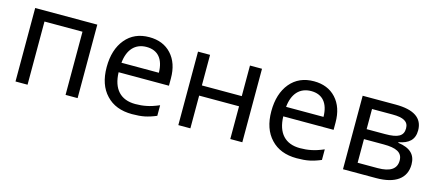

<svg xmlns="http://www.w3.org/2000/svg" viewBox="-46 -945 3057 1353"><g transform="rotate(15 1482.5 -268.0)"><path d="M172.9 -460.9H450.2V0H538.1V-536.1H85V0H172.9Z M937 9.8C972.7 9.8 1003.4 7.3 1029.3 2C1055.2 -3.4 1083 -12.2 1112.8 -24.9V-102.1C1078.1 -87.4 1048.3 -77.6 1022.5 -72.8C996.6 -67.4 969.7 -64.9 940.9 -64.9C833.5 -64.9 773.4 -129.4 770 -251H1137.2V-304.2C1137.2 -378.4 1117.2 -437.5 1077.1 -481C1037.1 -524.4 983.4 -545.9 916 -545.9C843.3 -545.9 785.6 -520.5 743.2 -469.7C700.7 -418.5 679.2 -350.1 679.2 -264.2C679.2 -178.7 702.1 -111.8 748 -63.5C793.5 -14.6 856.4 9.8 937 9.8ZM915 -474.1C997.1 -474.1 1043.5 -420.9 1044.9 -320.8H772C781.2 -417 831.1 -474.1 915 -474.1Z M1272.9 -536.1V0H1360.8V-238.8H1651.9V0H1739.7V-536.1H1651.9V-313H1360.8V-536.1Z M2138.2 9.8C2173.8 9.8 2204.6 7.3 2230.5 2C2256.3 -3.4 2284.2 -12.2 2314 -24.9V-102.1C2279.3 -87.4 2249.5 -77.6 2223.6 -72.8C2197.8 -67.4 2170.9 -64.9 2142.1 -64.9C2034.7 -64.9 1974.6 -129.4 1971.2 -251H2338.4V-304.2C2338.4 -378.4 2318.4 -437.5 2278.3 -481C2238.3 -524.4 2184.6 -545.9 2117.2 -545.9C2044.4 -545.9 1986.8 -520.5 1944.3 -469.7C1901.9 -418.5 1880.4 -350.1 1880.4 -264.2C1880.4 -178.7 1903.3 -111.8 1949.2 -63.5C1994.6 -14.6 2057.6 9.8 2138.2 9.8ZM2116.2 -474.1C2198.2 -474.1 2244.6 -420.9 2246.1 -320.8H1973.1C1982.4 -417 2032.2 -474.1 2116.2 -474.1Z M2915 -400.9C2915 -491.2 2848.1 -536.1 2714.4 -536.1H2474.1V0H2715.3C2855.5 0 2932.1 -55.7 2932.1 -157.2C2932.1 -227.1 2892.6 -268.6 2802.2 -280.8V-285.2C2874.5 -298.3 2915 -332 2915 -400.9ZM2829.1 -393.1C2829.1 -337.9 2792 -315.9 2696.3 -315.9H2562V-462.9H2712.4C2790.5 -462.9 2829.1 -443.4 2829.1 -393.1ZM2844.2 -162.1C2844.2 -101.1 2798.8 -70.8 2708 -70.8H2562V-243.2H2706.1C2796.4 -243.2 2844.2 -222.2 2844.2 -162.1Z"/></g></svg>

Font: Noto Reveo Sans
Style: Regular
Weight: 400
Designer: Monotype Design team
Foundry: Monotype Imaging Inc.
Version: Version 1.04